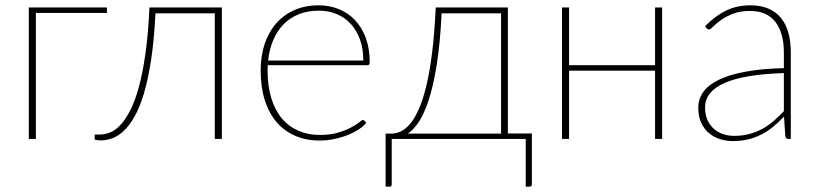

<svg xmlns="http://www.w3.org/2000/svg" viewBox="-20 -521 3068 720"><path d="M381 -472.5H114.5V0H88V-493H381Z M812 0H785.5V-471H563Q558 -371.5 546.8 -297.5Q535.5 -223.5 519.8 -170.8Q504 -118 484.5 -83.8Q465 -49.5 443.8 -29.8Q422.5 -10 400.5 -2.2Q378.5 5.5 358 5.5Q350.5 5.5 342.8 4.2Q335 3 335 0.5V-16.5H355Q373 -16.5 392.8 -24.2Q412.5 -32 431.5 -52.2Q450.5 -72.5 468.2 -106.8Q486 -141 500.5 -194Q515 -247 525.5 -320.5Q536 -394 540.5 -493H812Z M1342.5 -294Q1342.5 -338.5 1329.8 -373.2Q1317 -408 1294.8 -432Q1272.5 -456 1242 -468.5Q1211.5 -481 1176 -481Q1134 -481 1100.8 -467.8Q1067.5 -454.5 1043.5 -430Q1019.5 -405.5 1004.8 -371Q990 -336.5 985.5 -294ZM1353.5 -60.5Q1343.5 -48 1325.5 -36Q1307.5 -24 1284.2 -14.8Q1261 -5.5 1233.8 0.2Q1206.5 6 1178 6Q1127.5 6 1086.8 -11.8Q1046 -29.5 1017.2 -63Q988.5 -96.5 973 -145.2Q957.5 -194 957.5 -256.5Q957.5 -310.5 972.2 -355.2Q987 -400 1015 -432.5Q1043 -465 1083.5 -483Q1124 -501 1175.5 -501Q1215.5 -501 1250.2 -487Q1285 -473 1311 -445.8Q1337 -418.5 1351.8 -378.5Q1366.5 -338.5 1366.5 -287Q1366.5 -276.5 1357.5 -276.5H984Q983.5 -271.5 983.5 -266.8Q983.5 -262 983.5 -256.5Q983.5 -197.5 997.5 -152.5Q1011.5 -107.5 1037 -77Q1062.5 -46.5 1098.8 -30.8Q1135 -15 1179.5 -15Q1219 -15 1248 -23.8Q1277 -32.5 1296.5 -43Q1316 -53.5 1326.8 -62.2Q1337.5 -71 1340.5 -71Q1344.5 -71 1347 -68Z M1859 -20V-471H1636Q1630.5 -356.5 1617.5 -276.5Q1604.5 -196.5 1586.8 -143.5Q1569 -90.5 1549 -61.5Q1529 -32.5 1509.5 -20ZM1974.5 -20.5V169.5Q1974.5 179 1965.5 179H1951.5V0H1449V171.5Q1449 174.5 1447.2 176.8Q1445.5 179 1441.5 179H1426V-20H1447Q1465 -20 1483 -28.2Q1501 -36.5 1518.2 -57Q1535.5 -77.5 1550.8 -112.2Q1566 -147 1578.8 -199.5Q1591.5 -252 1600.5 -324.5Q1609.5 -397 1614 -493H1884.5V-20.5Z M2463 -493V0H2436.5V-256H2114V0H2087.5V-493H2114V-276.5H2436.5V-493Z M2919.5 -247Q2768.5 -242 2696.2 -209.5Q2624 -177 2624 -118Q2624 -90.5 2633.2 -70.5Q2642.5 -50.5 2657.8 -37.2Q2673 -24 2692.5 -17.8Q2712 -11.5 2732.5 -11.5Q2764.5 -11.5 2791 -18.8Q2817.5 -26 2840 -38.5Q2862.5 -51 2882 -68Q2901.5 -85 2919.5 -104ZM2624.5 -423Q2661.5 -461 2702 -481Q2742.5 -501 2794.5 -501Q2833 -501 2861.5 -488.8Q2890 -476.5 2908.8 -453.5Q2927.5 -430.5 2936.5 -397.8Q2945.5 -365 2945.5 -324V0H2936.5Q2926.5 0 2925 -10.5L2920 -83.5Q2899.5 -62.5 2879 -45.5Q2858.5 -28.5 2835.5 -16.8Q2812.5 -5 2786 1.5Q2759.5 8 2727.5 8Q2704 8 2681 1Q2658 -6 2639.5 -21Q2621 -36 2609.8 -59.8Q2598.5 -83.5 2598.5 -117Q2598.5 -149.5 2617.2 -176Q2636 -202.5 2675.5 -221.8Q2715 -241 2775.5 -252.2Q2836 -263.5 2919.5 -265.5V-324Q2919.5 -398 2887.5 -439Q2855.5 -480 2792.5 -480Q2755 -480 2728 -469.2Q2701 -458.5 2683 -445.2Q2665 -432 2654.2 -421.2Q2643.5 -410.5 2638 -410.5Q2633 -410.5 2629 -416Z"/></svg>

Font: Lato 2
Style: Regular
Weight: 200
Designer: Lukasz Dziedzic with Adam Twardoch and Botio Nikoltchev
Foundry: tyPoland Lukasz Dziedzic
Version: Version 2.015; 2015-08-06; http://www.latofonts.com/